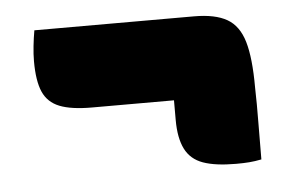

<svg xmlns="http://www.w3.org/2000/svg" viewBox="-35 -502 671 436"><g transform="rotate(-5 300.0 -284.0)"><path d="M57 -455H421Q469 -455 496 -439.5Q523 -424 534 -386.5Q545 -349 545 -282Q546 -245 545.5 -202.5Q545 -160 545 -118Q530 -115 517 -114Q504 -113 487 -113Q440 -113 412 -123Q384 -133 371.5 -158Q359 -183 359 -224Q359 -250 359 -276.5Q359 -303 359 -329L419 -269H172Q125 -269 98.5 -279.5Q72 -290 61 -315Q50 -340 50 -385Q50 -401 52 -419.5Q54 -438 57 -455Z"/></g></svg>

Font: Recursive Monospace Casual Black
Style: Regular
Weight: 900
Version: Version 1.047